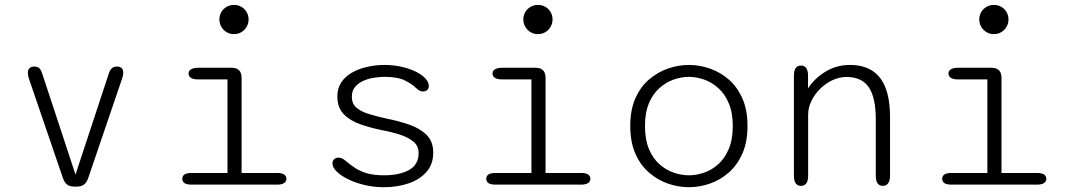

<svg xmlns="http://www.w3.org/2000/svg" viewBox="-20 -752 4373 782"><path d="M283 8Q264.5 8 253.5 -0.2Q242.5 -8.5 236.5 -26L97 -434Q93.5 -446 93.5 -456Q93.5 -468.5 100.8 -474.8Q108 -481 119.5 -481Q134.5 -481 141.8 -472.5Q149 -464 154 -446L287.5 -41L421 -446Q426 -464 434 -472.5Q442 -481 457 -481Q468 -481 475 -475Q482 -469 482 -456Q482 -446 478 -434L339 -26Q333 -8.5 322 -0.2Q311 8 292 8Z M760.5 -47.5H906.5V-428.5H788Q768 -428.5 758 -434.8Q748 -441 748 -452.5Q748 -463.5 758 -469.8Q768 -476 788 -476H923Q964 -476 964 -435V-47.5H1108Q1127.5 -47.5 1137 -41.5Q1146.5 -35.5 1146.5 -23.5Q1146.5 -12.5 1137 -6.2Q1127.5 0 1108 0H760.5Q740.5 0 731.5 -6.2Q722.5 -12.5 722.5 -23.5Q722.5 -35.5 731.5 -41.5Q740.5 -47.5 760.5 -47.5ZM873.5 -673Q873.5 -689.5 881.5 -703Q889.5 -716.5 903 -724.2Q916.5 -732 933 -732Q949.5 -732 963 -724.2Q976.5 -716.5 984.5 -703Q992.5 -689.5 992.5 -673Q992.5 -656.5 984.5 -642.8Q976.5 -629 963 -621Q949.5 -613 933 -613Q916.5 -613 903 -621Q889.5 -629 881.5 -642.8Q873.5 -656.5 873.5 -673Z M1543 10.5Q1502.5 10.5 1464.8 1.5Q1427 -7.5 1397.8 -22Q1368.5 -36.5 1351.2 -53.5Q1334 -70.5 1334 -86Q1334 -97 1340.8 -103.5Q1347.5 -110 1359 -110Q1367.5 -110 1374.8 -106Q1382 -102 1392.5 -93Q1408 -80 1427.5 -67.2Q1447 -54.5 1475 -46.2Q1503 -38 1544 -38Q1606.5 -38 1645.8 -59.5Q1685 -81 1685 -129Q1685 -157 1664.5 -174.5Q1644 -192 1610 -203.2Q1576 -214.5 1535 -222Q1488.5 -231.5 1447 -246Q1405.5 -260.5 1379.8 -287.2Q1354 -314 1354 -359Q1354 -393 1370.5 -417.2Q1387 -441.5 1414.8 -457Q1442.5 -472.5 1476.8 -480Q1511 -487.5 1546 -487.5Q1582 -487.5 1614.5 -480.2Q1647 -473 1672.2 -460.8Q1697.5 -448.5 1712 -433.2Q1726.5 -418 1726.5 -401.5Q1726.5 -391.5 1720 -385.5Q1713.5 -379.5 1703 -379.5Q1695 -379.5 1689 -382.8Q1683 -386 1674.5 -393.5Q1660.5 -408 1630.8 -423.5Q1601 -439 1546.5 -439Q1526.5 -439 1503.5 -435.5Q1480.5 -432 1459.8 -422.8Q1439 -413.5 1426 -397.8Q1413 -382 1413 -358Q1413 -330 1431.5 -313.8Q1450 -297.5 1482 -287.8Q1514 -278 1554.5 -269Q1603 -259.5 1646.5 -244.5Q1690 -229.5 1717.2 -202.8Q1744.5 -176 1744.5 -130.5Q1744.5 -83 1717 -51.8Q1689.5 -20.5 1643.8 -5Q1598 10.5 1543 10.5Z M1998.5 -47.5H2144.5V-428.5H2026Q2006 -428.5 1996 -434.8Q1986 -441 1986 -452.5Q1986 -463.5 1996 -469.8Q2006 -476 2026 -476H2161Q2202 -476 2202 -435V-47.5H2346Q2365.5 -47.5 2375 -41.5Q2384.5 -35.5 2384.5 -23.5Q2384.5 -12.5 2375 -6.2Q2365.5 0 2346 0H1998.5Q1978.5 0 1969.5 -6.2Q1960.5 -12.5 1960.5 -23.5Q1960.5 -35.5 1969.5 -41.5Q1978.5 -47.5 1998.5 -47.5ZM2111.5 -673Q2111.5 -689.5 2119.5 -703Q2127.5 -716.5 2141 -724.2Q2154.5 -732 2171 -732Q2187.5 -732 2201 -724.2Q2214.5 -716.5 2222.5 -703Q2230.5 -689.5 2230.5 -673Q2230.5 -656.5 2222.5 -642.8Q2214.5 -629 2201 -621Q2187.5 -613 2171 -613Q2154.5 -613 2141 -621Q2127.5 -629 2119.5 -642.8Q2111.5 -656.5 2111.5 -673Z M2786 10.5Q2743 10.5 2701 -4Q2659 -18.5 2623.8 -48.8Q2588.5 -79 2567.8 -126.2Q2547 -173.5 2547 -239Q2547 -304.5 2567.8 -351.5Q2588.5 -398.5 2623.8 -428.5Q2659 -458.5 2701 -473Q2743 -487.5 2786 -487.5Q2828.5 -487.5 2870.8 -473Q2913 -458.5 2947.8 -428.5Q2982.5 -398.5 3003.5 -351.5Q3024.5 -304.5 3024.5 -239Q3024.5 -173.5 3003.5 -126.2Q2982.5 -79 2947.8 -48.8Q2913 -18.5 2870.8 -4Q2828.5 10.5 2786 10.5ZM2786 -38Q2816.5 -38 2847.8 -48.8Q2879 -59.5 2905.5 -83.2Q2932 -107 2948.2 -145.2Q2964.5 -183.5 2964.5 -239Q2964.5 -293.5 2948.2 -331.5Q2932 -369.5 2905.5 -393.2Q2879 -417 2847.8 -428Q2816.5 -439 2786 -439Q2755.5 -439 2724 -428Q2692.5 -417 2665.8 -393.2Q2639 -369.5 2623 -331.5Q2607 -293.5 2607 -239Q2607 -183.5 2623 -145.2Q2639 -107 2665.8 -83.2Q2692.5 -59.5 2724 -48.8Q2755.5 -38 2786 -38Z M3576 5Q3547 5 3547 -36.5V-266.5Q3547 -354 3518.8 -396.2Q3490.5 -438.5 3427.5 -438.5Q3398 -438.5 3370 -425.2Q3342 -412 3320 -390Q3298 -368 3284.8 -340.8Q3271.5 -313.5 3271.5 -285.5V-36.5Q3271.5 5 3242.5 5Q3213.5 5 3213.5 -36.5V-443.5Q3213.5 -485 3242.5 -485Q3268 -485 3271 -450.5V-392Q3297 -432.5 3341.8 -460Q3386.5 -487.5 3442 -487.5Q3494.5 -487.5 3531 -465Q3567.5 -442.5 3586.2 -395.5Q3605 -348.5 3605 -275V-36.5Q3605 -16.5 3597.5 -5.8Q3590 5 3576 5Z M3855.5 -47.5H4001.5V-428.5H3883Q3863 -428.5 3853 -434.8Q3843 -441 3843 -452.5Q3843 -463.5 3853 -469.8Q3863 -476 3883 -476H4018Q4059 -476 4059 -435V-47.5H4203Q4222.5 -47.5 4232 -41.5Q4241.5 -35.5 4241.5 -23.5Q4241.5 -12.5 4232 -6.2Q4222.5 0 4203 0H3855.5Q3835.5 0 3826.5 -6.2Q3817.5 -12.5 3817.5 -23.5Q3817.5 -35.5 3826.5 -41.5Q3835.5 -47.5 3855.5 -47.5ZM3968.5 -673Q3968.5 -689.5 3976.5 -703Q3984.5 -716.5 3998 -724.2Q4011.5 -732 4028 -732Q4044.5 -732 4058 -724.2Q4071.5 -716.5 4079.5 -703Q4087.5 -689.5 4087.5 -673Q4087.5 -656.5 4079.5 -642.8Q4071.5 -629 4058 -621Q4044.5 -613 4028 -613Q4011.5 -613 3998 -621Q3984.5 -629 3976.5 -642.8Q3968.5 -656.5 3968.5 -673Z"/></svg>

Font: Sono Monospace Light
Style: Regular
Weight: 300
Version: Version 2.112